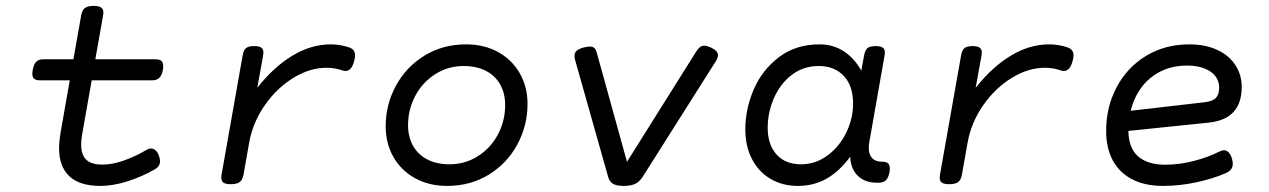

<svg xmlns="http://www.w3.org/2000/svg" viewBox="-20 -610 4237 641"><path d="M255.4 -168Q251 -145.5 251 -127.4Q251 -93.3 267.8 -76.9Q284.7 -60.5 322.8 -60.5Q355 -60.5 393.3 -74Q431.6 -87.4 469.7 -109.9Q477.1 -114.3 484.4 -114.3Q492.2 -114.3 499 -108.4Q505.9 -102.5 510.3 -90.8Q514.2 -81.1 514.2 -71.3Q514.2 -54.2 495.6 -43.9Q452.6 -19.5 404.8 -4.4Q356.9 10.7 315.4 10.7Q245.6 10.7 211.4 -21.7Q177.2 -54.2 177.2 -115.7Q177.2 -136.2 182.1 -166.5L212.9 -341.8H113.8Q100.6 -341.8 94.2 -346.9Q87.9 -352.1 87.9 -363.8Q87.9 -369.6 89.4 -377Q92.8 -396 101.1 -404.1Q109.4 -412.1 126 -412.1H225.1L251 -558.6Q253.9 -575.7 263.2 -583Q272.5 -590.3 292.5 -590.3Q309.6 -590.3 317.4 -585Q325.2 -579.6 325.2 -567.9Q325.2 -565.4 324.2 -558.6L298.3 -412.1H499Q512.7 -412.1 518.8 -406.7Q524.9 -401.4 524.9 -389.2Q524.9 -381.8 523.9 -377Q520 -357.9 511.7 -349.9Q503.4 -341.8 486.8 -341.8H286.1Z M1146 -451.7Q1165.5 -444.8 1165.5 -424.8Q1165.5 -417.5 1162.1 -404.8Q1153.3 -373 1133.3 -373Q1127.9 -373 1122.6 -375Q1097.2 -383.8 1070.3 -383.8Q1014.2 -383.8 958.7 -349.6Q903.3 -315.4 863.3 -257.6Q823.2 -199.7 811.5 -131.8L793 -26.9Q790 -9.8 780.5 -2.4Q771 4.9 751.5 4.9H750.5Q733.4 4.9 726.1 -0.2Q718.8 -5.4 718.8 -17.1Q718.8 -19 719.7 -26.9L790 -424.3Q793 -441.9 801 -449Q809.1 -456.1 828.1 -456.1H829.1Q845.2 -456.1 852.3 -450.9Q859.4 -445.8 859.4 -434.6Q859.4 -432.1 858.4 -424.3L838.9 -316.9Q894 -386.7 956.5 -424.3Q1019 -461.9 1084 -461.9Q1115.2 -461.9 1146 -451.7Z M1741.2 -262.7Q1741.2 -190.9 1707.3 -127.9Q1673.3 -64.9 1612.1 -27.1Q1550.8 10.7 1472.7 10.7Q1412.6 10.7 1366 -14.9Q1319.3 -40.5 1293.5 -85.9Q1267.6 -131.3 1267.6 -188.5Q1267.6 -260.3 1301.5 -323.2Q1335.4 -386.2 1396.7 -424.1Q1458 -461.9 1536.1 -461.9Q1596.2 -461.9 1642.8 -436.3Q1689.5 -410.6 1715.3 -365.2Q1741.2 -319.8 1741.2 -262.7ZM1342.3 -192.4Q1342.3 -153.3 1358.6 -123.8Q1375 -94.2 1406.2 -77.9Q1437.5 -61.5 1480.5 -61.5Q1533.2 -61.5 1575.9 -88.9Q1618.7 -116.2 1642.6 -161.6Q1666.5 -207 1666.5 -258.8Q1666.5 -297.9 1650.1 -327.4Q1633.8 -356.9 1602.5 -373.3Q1571.3 -389.6 1528.3 -389.6Q1475.6 -389.6 1432.9 -362.3Q1390.1 -335 1366.2 -289.6Q1342.3 -244.1 1342.3 -192.4Z M2377 -425.8Q2377 -417 2369.6 -405.3L2125.5 -19.5Q2115.2 -3.4 2100.8 3.7Q2086.4 10.7 2062.5 10.7Q2038.6 10.7 2026.6 3.7Q2014.6 -3.4 2010.3 -19.5L1899.9 -410.2Q1897.9 -416.5 1897.9 -423.3Q1897.9 -433.6 1904.8 -440.2Q1911.6 -446.8 1927.7 -451.2Q1939.9 -454.6 1949.2 -454.6Q1958.5 -454.6 1963.9 -450Q1969.2 -445.3 1972.2 -434.6L2073.2 -69.8L2304.7 -438.5Q2311 -448.2 2317.1 -452.9Q2323.2 -457.5 2331.1 -457.5Q2339.8 -457.5 2354 -451.2Q2377 -439.9 2377 -425.8Z M2950.7 -47.4Q2950.7 -40 2949.7 -35.2Q2945.8 -16.1 2937.5 -8.1Q2929.2 0 2912.6 0H2907.2Q2868.2 0 2844.2 -22.7Q2820.3 -45.4 2818.4 -86.9Q2783.2 -38.6 2740.2 -13.9Q2697.3 10.7 2643.6 10.7Q2592.8 10.7 2553 -12.5Q2513.2 -35.6 2490.7 -78.6Q2468.3 -121.6 2468.3 -178.7Q2468.3 -246.1 2496.3 -311.3Q2524.4 -376.5 2580.6 -419.2Q2636.7 -461.9 2716.3 -461.9Q2761.7 -461.9 2797.4 -438.5Q2833 -415 2855.5 -374L2864.7 -424.3Q2867.7 -441.9 2875.7 -449Q2883.8 -456.1 2902.8 -456.1H2903.8Q2919.9 -456.1 2927 -450.9Q2934.1 -445.8 2934.1 -434.6Q2934.1 -432.1 2933.1 -424.3L2882.3 -136.2Q2880.4 -127 2880.4 -116.7Q2880.4 -93.8 2891.6 -82Q2902.8 -70.3 2922.4 -70.3H2924.8Q2938.5 -70.3 2944.6 -64.9Q2950.7 -59.6 2950.7 -47.4ZM2828.1 -264.2Q2828.1 -323.2 2797.1 -356.4Q2766.1 -389.6 2713.4 -389.6Q2662.1 -389.6 2623.3 -359.9Q2584.5 -330.1 2563.7 -282.2Q2543 -234.4 2543 -183.1Q2543 -127.4 2572.3 -94.5Q2601.6 -61.5 2654.3 -61.5Q2703.1 -61.5 2742.9 -91.1Q2782.7 -120.6 2805.4 -167.5Q2828.1 -214.4 2828.1 -264.2Z M3544.4 -451.7Q3564 -444.8 3564 -424.8Q3564 -417.5 3560.5 -404.8Q3551.8 -373 3531.7 -373Q3526.4 -373 3521 -375Q3495.6 -383.8 3468.8 -383.8Q3412.6 -383.8 3357.2 -349.6Q3301.8 -315.4 3261.7 -257.6Q3221.7 -199.7 3210 -131.8L3191.4 -26.9Q3188.5 -9.8 3179 -2.4Q3169.4 4.9 3149.9 4.9H3148.9Q3131.8 4.9 3124.5 -0.2Q3117.2 -5.4 3117.2 -17.1Q3117.2 -19 3118.2 -26.9L3188.5 -424.3Q3191.4 -441.9 3199.5 -449Q3207.5 -456.1 3226.6 -456.1H3227.5Q3243.7 -456.1 3250.7 -450.9Q3257.8 -445.8 3257.8 -434.6Q3257.8 -432.1 3256.8 -424.3L3237.3 -316.9Q3292.5 -386.7 3355 -424.3Q3417.5 -461.9 3482.4 -461.9Q3513.7 -461.9 3544.4 -451.7Z M4065.4 -108.4Q4084 -108.4 4092.8 -81.1Q4095.7 -70.8 4095.7 -63.5Q4095.7 -52.2 4090.1 -44.9Q4084.5 -37.6 4072.8 -32.2Q4029.3 -13.2 3973.4 -1.2Q3917.5 10.7 3862.8 10.7Q3802.2 10.7 3759.5 -11.5Q3716.8 -33.7 3694.8 -75Q3672.9 -116.2 3672.9 -172.9Q3672.9 -252.9 3708 -319.1Q3743.2 -385.3 3806.4 -423.6Q3869.6 -461.9 3950.7 -461.9Q4003.9 -461.9 4043.5 -443.6Q4083 -425.3 4104.2 -392.8Q4125.5 -360.4 4125.5 -319.8Q4125.5 -212.4 4016.1 -200.7L3747.1 -172.9Q3748 -115.2 3780 -87.6Q3812 -60.1 3870.1 -60.1Q3917 -60.1 3965.3 -72.5Q4013.7 -85 4053.2 -105Q4061 -108.4 4065.4 -108.4ZM3754.9 -240.2 4001 -268.6Q4028.3 -271.5 4039.3 -283.2Q4050.3 -294.9 4050.3 -317.4Q4050.3 -338.4 4038.1 -355Q4025.9 -371.6 4001.7 -381.3Q3977.5 -391.1 3943.4 -391.1Q3894 -391.1 3855.2 -371.8Q3816.4 -352.5 3791 -318.4Q3765.6 -284.2 3754.9 -240.2Z"/></svg>

Font: Courier Prime Sans
Style: Italic
Weight: 400
Italic angle: -10°
Designer: Alan Dague-Greene
Foundry: Quote-Unquote Apps
Version: Version 3.020